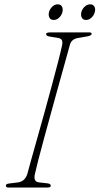

<svg xmlns="http://www.w3.org/2000/svg" viewBox="-20 -846 449 866"><path d="M137.5 -61.5Q129.5 -27 154.5 -23.5L194.5 -19Q209.5 -17 209 -8Q209 -3.5 204.2 -1.8Q199.5 0 193.5 0H20Q6.5 0 6.5 -8Q5.5 -17 22.5 -18.5L59.5 -23Q92 -27 103 -60.5Q109 -83.5 121.2 -127Q133.5 -170.5 149.2 -226.5Q165 -282.5 181.8 -343Q198.5 -403.5 214 -461.2Q229.5 -519 241.8 -566.2Q254 -613.5 260 -641.5Q263 -656.5 259.2 -664.5Q255.5 -672.5 241.5 -675L204.5 -681Q188 -683.5 188 -692.5Q188 -700 209.5 -700H381Q393.5 -700 393.5 -694Q393.5 -685.5 374 -682L331.5 -674.5Q303 -670 295.5 -645Q287.5 -615.5 274 -567.2Q260.5 -519 244.2 -460.2Q228 -401.5 211.2 -340.5Q194.5 -279.5 179.2 -223.8Q164 -168 153 -125.2Q142 -82.5 137.5 -61.5ZM222 -756Q208.5 -756 203 -766.5Q197.5 -777 201 -791.5Q205 -806 216 -816.2Q227 -826.5 240.5 -826.5Q254 -826.5 259.5 -816.2Q265 -806 261.5 -791.5Q258 -777 246.8 -766.5Q235.5 -756 222 -756ZM368 -756Q354.5 -756 349 -766.5Q343.5 -777 347 -791.5Q351 -806 362.2 -816.2Q373.5 -826.5 387 -826.5Q400 -826.5 405.8 -816.2Q411.5 -806 407.5 -791.5Q404 -777 392.8 -766.5Q381.5 -756 368 -756Z"/></svg>

Font: Fraunces 72pt S050 Thin
Style: Italic
Weight: 100
Italic angle: -16°
Version: Version 1.000; ttfautohint (v1.8.3)